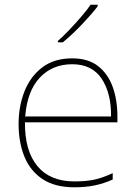

<svg xmlns="http://www.w3.org/2000/svg" viewBox="-20 -786 580 816"><path d="M287 -538Q355 -538 397 -505Q439 -472 459 -416.5Q479 -361 479 -291V-266H86Q85 -145 139 -80Q193 -15 296 -15Q344 -15 378.5 -22Q413 -29 459 -50V-23Q421 -6 382.5 2Q344 10 296 10Q213 10 160.5 -25Q108 -60 83.5 -121Q59 -182 59 -259Q59 -334 84 -397.5Q109 -461 159.5 -499.5Q210 -538 287 -538ZM287 -513Q203 -513 149.5 -456.5Q96 -400 87 -291H452Q453 -390 412 -451.5Q371 -513 287 -513ZM395 -759Q369 -725 328 -682Q287 -639 247 -606H226V-612Q249 -632 275.5 -660Q302 -688 326.5 -716.5Q351 -745 365 -766H395Z"/></svg>

Font: Noto Sans Myanmar UI Thin
Style: Regular
Weight: 100
Designer: Monotype Design Team
Foundry: Monotype Imaging Inc.
Version: Version 2.103; ttfautohint (v1.8.4.7-5d5b)